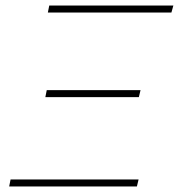

<svg xmlns="http://www.w3.org/2000/svg" viewBox="-20 -670 643 690"><path d="M13 0 18 -25H478L472 0ZM143 -321 148 -346H485L479 -321ZM152 -625 157 -650H603L596 -625Z"/></svg>

Font: Ysabeau Infant Thin
Style: Italic
Weight: 250
Italic angle: -12°
Designer: Christian Thalmann (Catharsis Fonts)
Version: Version 2.001;gftools[0.9.30]; featfreeze: ss01,ss02,lnum